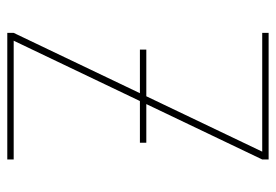

<svg xmlns="http://www.w3.org/2000/svg" viewBox="-138 -638 775 540"><g transform="rotate(90 250.0 -367.5)"><path d="M72 0V-18L406 -717H72V-735H428V-717L94 -18H428V0ZM119 -373V-391H381V-373Z"/></g></svg>

Font: Zed Mono Thin
Style: Regular
Weight: 100
Monospace: yes
Designer: Belleve Invis
Foundry: Belleve Invis
Version: Version 1.0.0; ttfautohint (v1.8.4)